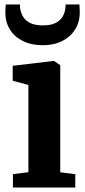

<svg xmlns="http://www.w3.org/2000/svg" viewBox="-20 -842 382 862"><path d="M38 0V-60L107.5 -69V-460.5L37 -479.5V-546.5L220.5 -568.5H222.5L250.5 -549V-68.5L318 -60V0ZM172.5 -639Q120.5 -639 82.8 -657.8Q45 -676.5 24.5 -709.5Q4 -742.5 4 -784.5Q4 -793.5 4.5 -804.8Q5 -816 6 -822H69.5Q69.5 -818.5 69.8 -813.8Q70 -809 70.5 -803.5Q73.5 -785 83.5 -767.5Q93.5 -750 115 -739Q136.5 -728 172.5 -728Q208.5 -728 229.8 -739Q251 -750 261 -767.2Q271 -784.5 273 -803Q274 -808.5 274.2 -813.5Q274.5 -818.5 274.5 -822H336.5Q337 -816 337.5 -805Q338 -794 338 -785Q338 -743 317.2 -709.8Q296.5 -676.5 259.2 -657.8Q222 -639 172.5 -639Z"/></svg>

Font: Merriweather Light 18pt
Style: Bold
Weight: 700
Version: Version 2.100